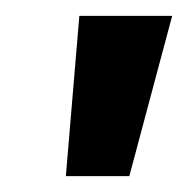

<svg xmlns="http://www.w3.org/2000/svg" viewBox="-20 -720 237 242"><path d="M63 -498 80 -700H197L143 -498Z"/></svg>

Font: Cabin Condensed
Style: Bold Italic
Weight: 700
Width: 3
Italic angle: -10°
Designer: Pablo Impallari
Foundry: Pablo Impallari. http://www.impallari.com Igino Marini. http://www.ikern.com
Version: Version 3.001; ttfautohint (v1.8.3)